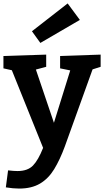

<svg xmlns="http://www.w3.org/2000/svg" viewBox="-26 -856 606 1118"><path d="M8 235 21 136Q54 140 76 140Q135 140 166 108Q197 76 225 5L43 -447L-6 -458V-530L243 -538V-467L183 -451L288 -141L383 -446L324 -458V-530L560 -538V-467L513 -452L351 -2Q323 74 289.5 129Q256 184 207 213Q158 242 86 242Q51 242 8 235ZM209 -606 160 -674 368 -836 439 -740Z"/></svg>

Font: Bitter
Style: Bold
Weight: 700
Designer: Sol Matas, and Bitter project Authors
Foundry: Sol Matas
Version: Version 2.001